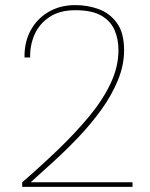

<svg xmlns="http://www.w3.org/2000/svg" viewBox="-20 -732 589 752"><path d="M67 0V-18Q142 -83 209 -147.5Q276 -212 329.5 -276.5Q383 -341 413.5 -406Q444 -471 444 -535Q444 -579 428.5 -614.5Q413 -650 376.5 -671Q340 -692 275 -692Q214 -692 174 -665.5Q134 -639 115.5 -597Q97 -555 98 -507H76Q75 -566 99.5 -612Q124 -658 169.5 -685Q215 -712 275 -712Q323 -712 366 -696.5Q409 -681 437.5 -642.5Q466 -604 466 -535Q466 -476 441.5 -417Q417 -358 377 -302.5Q337 -247 288 -195.5Q239 -144 190 -99.5Q141 -55 100 -18H499V0Z"/></svg>

Font: DM Sans 20pt Thin
Style: Regular
Weight: 250
Version: Version 4.004;gftools[0.9.30]